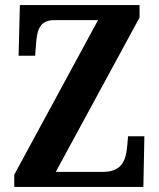

<svg xmlns="http://www.w3.org/2000/svg" viewBox="-20 -734 626 754"><path d="M36 0H543L547 -199H483L479 -155C474 -106 459 -59 385 -59H199L528 -665V-714H58L53 -515H118L122 -567C126 -619 138 -655 194 -655H365L36 -48Z"/></svg>

Font: Noto Serif Sinhala Condensed
Style: Bold
Weight: 700
Width: 3
Designer: Jelle Bosma - Monotype Design Team
Foundry: Monotype Imaging Inc.
Version: Version 2.007